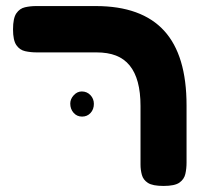

<svg xmlns="http://www.w3.org/2000/svg" viewBox="-20 -605 674 634"><path d="M520 9Q484 9 468.5 -1Q453 -11 448.5 -27.5Q444 -44 444 -61V-255Q444 -300 435 -333.5Q426 -367 408 -389Q390 -411 363 -421.5Q336 -432 298 -432H101Q81 -432 63 -436Q45 -440 34 -456Q23 -472 23 -508Q23 -545 34 -561Q45 -577 62.5 -581Q80 -585 100 -585H296Q372 -585 428.5 -564.5Q485 -544 522 -503.5Q559 -463 577.5 -401.5Q596 -340 596 -257V-68Q596 -48 592 -30.5Q588 -13 572.5 -2Q557 9 520 9ZM251 -220Q234 -220 223 -232.5Q212 -245 212 -263Q212 -278 223.5 -290.5Q235 -303 250 -303Q267 -303 278.5 -291Q290 -279 290 -262Q290 -244 279 -232Q268 -220 251 -220Z"/></svg>

Font: Fredoka SemiExpanded SemiBold
Style: Regular
Weight: 600
Width: 6
Designer: Ben Nathan
Foundry: Milena B. Brandão, Ben Nathan
Version: Version 2.001